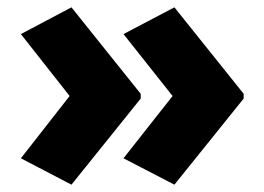

<svg xmlns="http://www.w3.org/2000/svg" viewBox="-20 -543 721 524"><path d="M645 -274V-287L456 -523L317 -450L451 -281L317 -111L456 -39ZM364 -274V-287L175 -523L37 -450L170 -281L37 -111L175 -39Z"/></svg>

Font: Noto Sans Gurmukhi Black
Style: Regular
Weight: 900
Designer: Jelle Bosma - Monotype Design Team
Foundry: Monotype Imaging Inc.
Version: Version 2.004